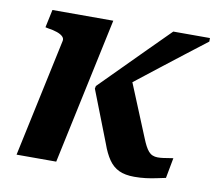

<svg xmlns="http://www.w3.org/2000/svg" viewBox="-65 -615 785 696"><g transform="rotate(10 327.0 -267.0)"><path d="M396 -353 341 -282Q380 -312 419 -342.5Q458 -373 497 -403.5Q536 -434 575.5 -464.5Q615 -495 654 -525V-538H519Q479 -498 438.5 -457.5Q398 -417 358 -376.5Q318 -336 277 -295L275 -285L349 -95Q361 -61 376.5 -38.5Q392 -16 414.5 -5.5Q437 5 471 5Q493 5 513 2.5Q533 0 551.5 -4Q570 -8 585 -11L599 -86Q592 -85 582.5 -83.5Q573 -82 563 -80.5Q553 -79 542 -79Q532 -79 523.5 -82.5Q515 -86 508.5 -93.5Q502 -101 496 -112.5Q490 -124 484 -139ZM183 0H37L130 -435Q132 -444 125 -451Q118 -458 104 -463Q90 -468 69 -471L60 -473L74 -539H298Z"/></g></svg>

Font: Roboto Serif SemiBold
Style: Italic
Weight: 600
Italic angle: -10°
Version: Version 1.007